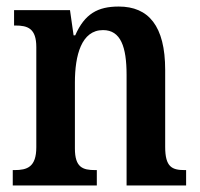

<svg xmlns="http://www.w3.org/2000/svg" viewBox="-20 -567 612 587"><path d="M19 0H276V-47H271C233 -47 209 -55 209 -113V-315C209 -398 229 -475 295 -475C349 -475 367 -424 367 -338V0H549V-47H545C506 -47 485 -56 485 -118V-353C485 -488 434 -547 343 -547C279 -547 239 -525 210 -459H205L194 -536H23V-489H27C65 -489 91 -480 91 -423V-117C91 -56 63 -47 24 -47H19Z"/></svg>

Font: Noto Serif Bengali Condensed SemiBold
Style: Regular
Weight: 600
Width: 3
Designer: Juan Bruce, Universal Thirst, Indian Type Foundry and the Monotype Design Team.
Foundry: Monotype Imaging Inc.
Version: Version 2.003